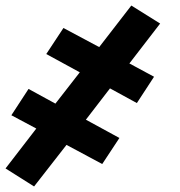

<svg xmlns="http://www.w3.org/2000/svg" viewBox="-28 -509 648 693"><path d="M95 164 -8 99 103 -45 13 -93 75 -188 172 -135 260 -248 139 -314 201 -408 330 -339 446 -489 550 -424 439 -280 528 -232 466 -137 369 -190 282 -77 403 -11 341 83 212 14Z"/></svg>

Font: Iosevka Curly Heavy Extended
Style: Italic
Weight: 900
Width: 7
Italic angle: -9°
Monospace: yes
Designer: Belleve Invis
Foundry: Belleve Invis
Version: Version 11.1.0; ttfautohint (v1.8.3)